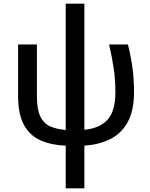

<svg xmlns="http://www.w3.org/2000/svg" viewBox="-20 -780 813 1040"><path d="M336 240V9Q258 6 200 -19.5Q142 -45 110 -103Q78 -161 78 -260V-539H180V-257Q180 -187 198.5 -149Q217 -111 252 -95.5Q287 -80 336 -76V-760H437V-77Q520 -85 562.5 -131.5Q605 -178 605 -281Q605 -349 596 -409Q587 -469 571 -539H673Q690 -471 698 -409.5Q706 -348 706 -282Q706 -180 671 -117.5Q636 -55 575 -25.5Q514 4 437 9V240Z"/></svg>

Font: Noto Sans Medium
Style: Regular
Weight: 500
Designer: Monotype Design Team
Foundry: Monotype Imaging Inc.
Version: Version 2.007